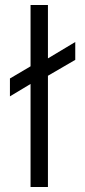

<svg xmlns="http://www.w3.org/2000/svg" viewBox="-20 -753 343 773"><path d="M173 -448V0H103V-415L20 -365V-437L103 -486V-733H173V-518L283 -584V-512Z"/></svg>

Font: Gudea
Style: Regular
Weight: 400
Designer: Agustina Mingote
Foundry: Agustina Mingote
Version: Version 1.002